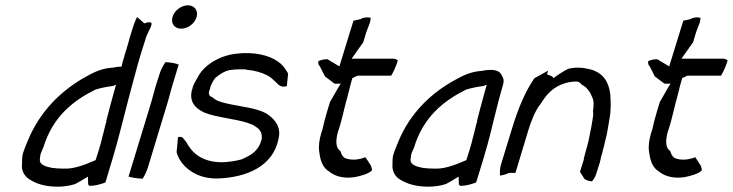

<svg xmlns="http://www.w3.org/2000/svg" viewBox="-20 -689 2760 723"><path d="M64 -99C63 -90 63 -82 63 -74C59 -46 73 -24 92 -13C118 4 152 14 198 14C217 14 242 11 263 4C270 0 282 -6 288 -10L311 -24L312 6C312 6 315 8 317 11C336 11 360 5 377 -2L404 -92C427 -168 444 -242 464 -317L473 -351C485 -394 497 -443 511 -488L528 -542C531 -553 535 -560 539 -569V-570C546 -583 553 -596 550 -603C540 -608 534 -604 524 -601L496 -625C485 -603 478 -578 469 -549C465 -533 460 -516 455 -500C453 -492 449 -483 448 -476C444 -463 439 -449 438 -438H431C428 -438 427 -437 421 -437C416 -436 408 -435 402 -434H401C357 -431 326 -413 289 -392C207 -343 130 -269 85 -160C76 -138 66 -116 64 -99ZM132 -105C134 -116 141 -127 143 -133C178 -249 255 -310 340 -352H341C359 -358 386 -363 404 -365L405 -366H407L417 -370L409 -342C399 -304 389 -270 380 -233H381C376 -218 370 -188 365 -172C362 -158 358 -143 353 -127L340 -86C311 -74 264 -52 221 -54C205 -54 187 -55 175 -57C161 -61 130 -64 130 -87V-88C131 -94 131 -100 132 -105ZM218 -47ZM290 -16ZM468 -548V-549H469ZM408 -342H409ZM346 -108H347Z M630 -626C622 -601 637 -581 662 -581C687 -581 713 -600 720 -624C728 -649 712 -669 688 -669C663 -669 637 -650 630 -626ZM566 -364C558 -337 553 -314 544 -286L464 -24C478 -20 497 -17 517 -16C525 -28 533 -45 538 -62L606 -286C615 -314 620 -337 628 -364L653 -446C640 -451 623 -454 603 -455C594 -442 585 -425 580 -408Z M703 -351C691 -306 716 -280 750 -265C794 -247 863 -242 910 -227C919 -223 930 -221 938 -215C959 -203 969 -190 965 -162L964 -161C953 -119 922 -103 892 -90L890 -89C869 -83 843 -79 817 -78C740 -78 702 -114 681 -155C679 -157 676 -161 674 -163V-164H673C669 -173 659 -175 651 -173C650 -170 649 -165 649 -160L647 -135L645 -116C649 -99 659 -81 675 -64C700 -39 740 -15 802 -17C909 -21 1009 -63 1029 -167C1039 -210 1017 -237 991 -256C957 -282 886 -287 831 -300C812 -305 794 -309 781 -322C767 -327 762 -335 771 -355C772 -357 771 -359 772 -361C776 -372 783 -387 792 -397H793L794 -398C804 -407 826 -422 845 -425C857 -427 869 -428 883 -428H900C904 -428 906 -427 911 -426C938 -424 965 -416 985 -406C1005 -396 1017 -380 1030 -369C1040 -361 1054 -362 1060 -365L1065 -412C1060 -419 1055 -430 1046 -440C1025 -465 980 -487 917 -489H894C887 -488 879 -488 873 -487C812 -482 748 -446 724 -397C715 -381 706 -368 704 -352ZM843 -418ZM936 -209Z M1179 -459C1178 -452 1179 -445 1182 -442H1183L1204 -401L1240 -374H1263C1248 -351 1238 -330 1223 -306C1216 -283 1209 -261 1203 -238C1198 -221 1197 -207 1190 -189C1182 -162 1179 -138 1182 -118C1186 -87 1193 -62 1215 -46H1216C1236 -28 1268 -15 1316 -22C1341 -27 1370 -35 1381 -48C1380 -58 1376 -70 1370 -75V-76L1356 -97C1331 -87 1303 -84 1278 -94L1277 -95C1268 -102 1265 -110 1262 -120C1244 -132 1244 -157 1251 -187L1254 -197C1259 -210 1262 -224 1266 -237L1281 -297V-298C1291 -330 1296 -359 1306 -392L1307 -395L1326 -404H1453C1463 -420 1471 -439 1478 -461C1475 -464 1470 -468 1462 -468H1304L1348 -530L1359 -567L1373 -604C1375 -610 1375 -615 1376 -622C1364 -625 1347 -624 1338 -617L1311 -611L1258 -439L1213 -466C1201 -466 1190 -464 1179 -459ZM1187 -183H1188ZM1265 -231ZM1314 -15Z M1459 -96C1458 -87 1458 -80 1458 -72C1455 -45 1469 -22 1488 -12C1514 4 1548 14 1594 14C1613 14 1638 11 1659 4C1666 0 1678 -6 1684 -10L1707 -24L1708 6C1708 6 1711 8 1713 11C1732 11 1756 5 1773 -2L1800 -90C1823 -164 1838 -235 1857 -308L1866 -341C1878 -384 1882 -385 1866 -411C1853 -431 1818 -425 1813 -425C1808 -425 1801 -423 1794 -422H1793C1749 -419 1718 -402 1681 -381C1599 -333 1524 -262 1480 -156C1472 -135 1461 -112 1459 -96ZM1528 -105C1530 -116 1537 -127 1539 -133C1574 -249 1651 -310 1736 -352H1737C1755 -358 1782 -363 1800 -365L1801 -366H1803L1813 -370L1805 -342C1795 -304 1785 -270 1776 -233H1777C1772 -218 1766 -188 1761 -172C1758 -158 1754 -143 1749 -127L1736 -86C1707 -74 1660 -52 1617 -54C1601 -54 1583 -55 1571 -57C1557 -61 1526 -64 1526 -87V-88C1527 -94 1527 -100 1528 -105ZM1614 -47ZM1686 -16ZM1804 -342H1805ZM1742 -108H1743Z M1867 -71C1862 -55 1862 -40 1863 -28C1874 -29 1887 -33 1897 -38H1921L1969 -197C1979 -229 1993 -269 2015 -297C2024 -310 2035 -328 2049 -341C2073 -365 2109 -382 2150 -382C2163 -382 2167 -373 2171 -370C2190 -361 2202 -343 2210 -323C2217 -310 2216 -291 2213 -270L2214 -258V-257C2210 -227 2204 -195 2197 -163V-162L2191 -138C2186 -121 2182 -106 2178 -90H2179L2164 -42L2181 -15C2187 -11 2197 -7 2209 -6C2214 -11 2222 -23 2225 -34L2239 -78C2242 -89 2243 -98 2247 -110C2249 -119 2251 -127 2254 -137C2257 -152 2261 -166 2265 -183C2268 -201 2273 -226 2276 -247C2281 -275 2280 -308 2278 -334C2273 -378 2253 -415 2202 -428C2173 -435 2150 -437 2120 -430C2109 -425 2100 -419 2087 -411L2064 -395C2059 -406 2047 -403 2040 -410L2044 -423L1992 -394C1958 -345 1931 -280 1909 -208ZM2015 -297Z M2421 -459C2420 -452 2421 -445 2424 -442H2425L2446 -401L2482 -374H2505C2490 -351 2480 -330 2465 -306C2458 -283 2451 -261 2445 -238C2440 -221 2439 -207 2432 -189C2424 -162 2421 -138 2424 -118C2428 -87 2435 -62 2457 -46H2458C2478 -28 2510 -15 2558 -22C2583 -27 2612 -35 2623 -48C2622 -58 2618 -70 2612 -75V-76L2598 -97C2573 -87 2545 -84 2520 -94L2519 -95C2510 -102 2507 -110 2504 -120C2486 -132 2486 -157 2493 -187L2496 -197C2501 -210 2504 -224 2508 -237L2523 -297V-298C2533 -330 2538 -359 2548 -392L2549 -395L2568 -404H2695C2705 -420 2713 -439 2720 -461C2717 -464 2712 -468 2704 -468H2546L2590 -530L2601 -567L2615 -604C2617 -610 2617 -615 2618 -622C2606 -625 2589 -624 2580 -617L2553 -611L2500 -439L2455 -466C2443 -466 2432 -464 2421 -459ZM2429 -183H2430ZM2507 -231ZM2556 -15Z"/></svg>

Font: SolarCharger
Style: 352
Weight: 300
Designer: Mew Too
Foundry: Cannot Into Space Fonts/KineticPlasma Fonts
Version: Version 1.100